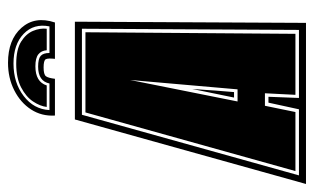

<svg xmlns="http://www.w3.org/2000/svg" viewBox="-212 -626 802 491"><g transform="rotate(-90 189.5 -381.0)"><path d="M274 -762Q333 -762 363.5 -727.5Q394 -693 377 -642H284Q286 -660 283 -665.5Q280 -671 262 -671Q244 -671 239.5 -665Q235 -659 233 -642H139Q137 -676 154.5 -703Q172 -730 203.5 -746Q235 -762 274 -762ZM272 -748Q223 -748 189 -722Q155 -696 153 -656H221Q227 -685 264 -685Q284 -685 291.5 -678.5Q299 -672 299 -656H367Q375 -696 348 -722Q321 -748 272 -748ZM271 -741Q308 -741 328 -728.5Q348 -716 355.5 -698Q363 -680 361 -663H306Q305 -677 295.5 -684.5Q286 -692 265 -692Q225 -692 216 -663H161Q163 -680 175 -698Q187 -716 211 -728.5Q235 -741 271 -741ZM-36 0 129 -591H379L376 0ZM-14 -18H155L172 -96H187L184 -18H358L361 -573H141ZM-3 -27 147 -564H352L348 -27H192L196 -105H164L148 -27ZM175 -175H206L230 -450ZM185 -184 207 -291Q206 -276 204.5 -256Q203 -236 203 -233L199 -184Z"/></g></svg>

Font: Alumni Sans Collegiate One
Style: Italic
Weight: 400
Italic angle: -8°
Designer: Robert E. Leuschke
Foundry: Robert E. Leuschke
Version: Version 1.100